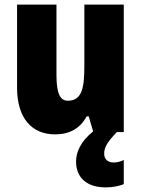

<svg xmlns="http://www.w3.org/2000/svg" viewBox="-20 -573 611 833"><path d="M432 94C432 66 445 44 487 0H517V-553H346V-289C346 -194 337 -136 274 -136C238 -136 225 -174 225 -248V-553H54V-193C54 -60 118 10 219 10C281 10 327 -15 356 -68H365L384 -3C328 43 310 88 310 128C310 198 357 240 439 240C473 240 499 233 517 226V121C506 127 490 132 473 132C447 132 432 117 432 94Z"/></svg>

Font: Noto Sans Devanagari Condensed Black
Style: Regular
Weight: 900
Width: 3
Designer: Jelle Bosma - Monotype Design Team
Foundry: Monotype Imaging Inc.
Version: Version 2.004